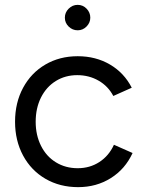

<svg xmlns="http://www.w3.org/2000/svg" viewBox="-20 -759 598 791"><path d="M42 -257.4Q42 -335.8 75.1 -397.3Q108.2 -458.8 166.9 -493.1Q225.6 -527.4 300.1 -527.4Q374.6 -527.4 433 -493.2Q491.4 -459 522.8 -397.6L446.8 -363.6Q425.6 -404 386.2 -426.7Q346.8 -449.4 298.2 -449.4Q248.8 -449.4 209.8 -425.2Q170.8 -401 148.9 -357.3Q127 -313.5 127 -257.3Q127 -202 149 -158.2Q171 -114.3 210.5 -90.2Q249.9 -66 300.2 -66Q350.2 -66 389.5 -91.6Q428.8 -117.2 449.4 -162.6L526.2 -128.6Q495.8 -62.4 436.5 -25.2Q377.2 12 301.9 12Q226.6 12 167.4 -22.3Q108.3 -56.6 75.1 -118.2Q42 -179.9 42 -257.4ZM247.2 -686.2Q247.2 -707.6 262.9 -723.3Q278.6 -739 300 -739Q321.4 -739 336.7 -723.3Q352 -707.6 352 -686.2Q352 -665.6 336.7 -649.9Q321.4 -634.2 300 -634.2Q278.6 -634.2 262.9 -649.5Q247.2 -664.8 247.2 -686.2Z"/></svg>

Font: 寒蝉端黑体 Light
Style: Regular
Weight: 300
Designer: ChillDuanSans {Warren2060}; 
Source Han Sans {Ryoko NISHIZUKA 西塚涼子 (kana, bopomofo & ideographs); Paul D. Hunt (Latin, G
Foundry: ChillType&Adobe
Version: Version 1.300;Glyphs 3.3 (3306)